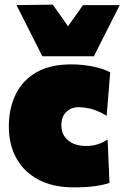

<svg xmlns="http://www.w3.org/2000/svg" viewBox="-20 -794 535 826"><path d="M297 12Q207.5 12 145.2 -21.2Q83 -54.5 50.5 -113.2Q18 -172 18 -249Q18 -326.5 47 -387Q76 -447.5 135.5 -482.2Q195 -517 287 -517Q333 -517 377.8 -508.2Q422.5 -499.5 454 -483L439 -296Q395.5 -321 366.5 -327Q337.5 -333 320 -333Q285.5 -333 264.8 -312.2Q244 -291.5 244 -256Q244 -214 273 -190Q302 -166 352 -166Q401.5 -166 443 -194L451 -7Q423.5 2 387 7Q350.5 12 297 12ZM162 -552Q133.5 -608.5 106 -663.2Q78.5 -718 51 -772L207 -774Q223.5 -751 239.8 -727.8Q256 -704.5 272.5 -681Q289 -704 305.2 -726.8Q321.5 -749.5 337 -772H495Q467.5 -718 440 -663.2Q412.5 -608.5 384 -552Z"/></svg>

Font: Commissioner Black
Style: Regular
Weight: 900
Designer: Kostas Bartsokas
Foundry: Kostas Bartsokas
Version: Version 1.000; ttfautohint (v1.8.3)